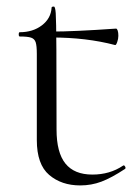

<svg xmlns="http://www.w3.org/2000/svg" viewBox="-20 -552 415 584"><path d="M92 -126V-388Q92 -413 88.5 -423.5Q85 -434 74.5 -437.5Q64 -441 40 -441Q37 -441 37 -447.5Q37 -454 40 -454Q80 -454 107.5 -475Q135 -496 137 -529Q137 -532 144 -532Q148 -532 149.5 -512Q151 -492 151.5 -400.5Q152 -309 152 -158Q152 -88 179 -54.5Q206 -21 261 -21Q314 -21 354 -48L356 -49Q359 -49 361 -44.5Q363 -40 360 -38Q319 -11 288.5 0.5Q258 12 224 12Q167 12 129.5 -20Q92 -52 92 -126ZM136 -438V-456Q205 -456 333 -465Q336 -465 338 -459Q340 -453 340 -443Q340 -434 336.5 -424Q333 -414 330 -415Q243 -438 136 -438Z"/></svg>

Font: Cormorant Unicase
Style: Regular
Weight: 400
Designer: Christian Thalmann (Catharsis Fonts)
Foundry: Catharsis Fonts
Version: Version 4.000